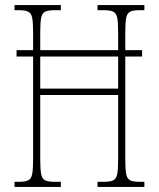

<svg xmlns="http://www.w3.org/2000/svg" viewBox="-20 -734 623 754"><path d="M37 0V-20H54Q79 -20 91 -26Q103 -32 106.5 -51Q110 -70 110 -108V-512H45V-537H110V-606Q110 -645 106.5 -663.5Q103 -682 91 -688Q79 -694 54 -694H37V-714H219V-694H194Q169 -694 157 -688Q145 -682 141.5 -663.5Q138 -645 138 -606V-537H444V-606Q444 -645 440.5 -663.5Q437 -682 425 -688Q413 -694 388 -694H363V-714H547V-694H528Q503 -694 491 -688Q479 -682 475.5 -663.5Q472 -645 472 -606V-537H538V-512H472V-108Q472 -70 475.5 -51Q479 -32 491 -26Q503 -20 528 -20H547V0H363V-20H388Q413 -20 425 -26Q437 -32 440.5 -51Q444 -70 444 -108V-361H138V-108Q138 -70 141.5 -51Q145 -32 157 -26Q169 -20 194 -20H219V0ZM138 -386H444V-512H138Z"/></svg>

Font: Noto Serif Ethiopic ExtraCondensed Thin
Style: Regular
Weight: 100
Width: 2
Designer: Monotype Design Team
Foundry: Monotype Imaging Inc.
Version: Version 2.102; ttfautohint (v1.8.4.7-5d5b)